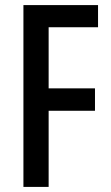

<svg xmlns="http://www.w3.org/2000/svg" viewBox="-20 -734 435 754"><path d="M171 0V-299H353V-387H171V-627H365V-714H72V0Z"/></svg>

Font: Noto Sans Malayalam ExtraCondensed Medium
Style: Regular
Weight: 500
Width: 2
Designer: Jelle Bosma - Monotype Design Team
Foundry: Monotype Imaging Inc.
Version: Version 2.104